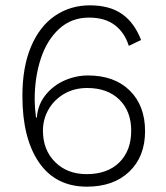

<svg xmlns="http://www.w3.org/2000/svg" viewBox="-20 -690 621 720"><path d="M509 -540 463 -518Q448 -567 411 -595.5Q374 -624 314 -624Q248 -624 202 -582Q156 -540 133 -470Q110 -400 110 -316Q110 -289 115 -249H118Q122 -298 151 -334Q180 -370 222.5 -388.5Q265 -407 310 -407Q409 -407 466.5 -350.5Q524 -294 524 -198Q524 -103 465 -46.5Q406 10 306 10Q189 10 126.5 -80.5Q64 -171 64 -330Q64 -439 96.5 -515.5Q129 -592 186.5 -631Q244 -670 317 -670Q391 -670 437.5 -637.5Q484 -605 509 -540ZM141 -200Q141 -128 186.5 -82.5Q232 -37 305 -37Q383 -37 427.5 -81Q472 -125 472 -200Q472 -273 427.5 -316.5Q383 -360 307 -360Q258 -360 220.5 -338Q183 -316 162 -279.5Q141 -243 141 -200Z"/></svg>

Font: Work Sans Light
Style: Regular
Weight: 300
Designer: Wei Huang
Foundry: Wei Huang
Version: Version 1.500